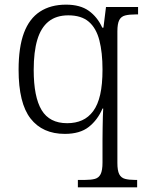

<svg xmlns="http://www.w3.org/2000/svg" viewBox="-20 -566 635 826"><path d="M315 240V208H346Q372 208 388.5 203.5Q405 199 413 183Q421 167 421 133V36Q421 12 421.5 -14.5Q422 -41 422.5 -64Q423 -87 424 -99H421Q400 -50 362 -20Q324 10 259 10Q163 10 111.5 -56Q60 -122 60 -266Q60 -363 83 -424.5Q106 -486 152 -516Q198 -546 264 -546Q325 -546 362 -519.5Q399 -493 420 -447H425L436 -536H574V-504H565Q536 -504 518.5 -499.5Q501 -495 493 -479.5Q485 -464 485 -431V135Q485 168 493 183.5Q501 199 518 203.5Q535 208 560 208H570V240ZM269 -36Q305 -36 333 -48.5Q361 -61 381 -88Q401 -115 411 -159Q421 -203 421 -267Q421 -340 407.5 -392.5Q394 -445 362 -472.5Q330 -500 274 -500Q222 -500 189 -473.5Q156 -447 140.5 -395Q125 -343 125 -265Q125 -149 159 -92.5Q193 -36 269 -36Z"/></svg>

Font: Noto Serif Armenian Light
Style: Regular
Weight: 300
Version: Version 2.007